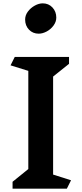

<svg xmlns="http://www.w3.org/2000/svg" viewBox="-20 -1126 487 1146"><path d="M379 0H55V-41L149 -117V-703L43 -736L68 -786H392V-745L297 -669V-84L404 -50ZM316 -1021Q316 -996 299.5 -973.5Q283 -951 258.5 -938Q234 -925 211 -925Q176 -925 153 -949Q130 -973 130 -1009Q130 -1035 146.5 -1057Q163 -1079 187.5 -1092.5Q212 -1106 235 -1106Q270 -1106 293 -1081.5Q316 -1057 316 -1021Z"/></svg>

Font: Inknut Antiqua SemiBold
Style: Regular
Weight: 600
Designer: Claus Eggers Sørensen
Foundry: Claus Eggers Sørensen
Version: Version 1.003; ttfautohint (v1.8.2) -l 8 -r 50 -G 200 -x 14 